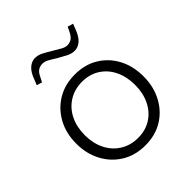

<svg xmlns="http://www.w3.org/2000/svg" viewBox="-193 -835 974 974"><g transform="rotate(-45 293.5 -348.0)"><path d="M294 7Q222 7 167.5 -26.5Q113 -60 82.5 -117.5Q52 -175 52 -247Q52 -321 83 -378Q114 -435 168.5 -468Q223 -501 295 -501Q367 -501 421 -468Q475 -435 505 -378Q535 -321 535 -247Q535 -175 504.5 -117Q474 -59 420 -26Q366 7 294 7ZM295 -46Q349 -46 389.5 -72Q430 -98 452 -143.5Q474 -189 474 -247Q474 -306 452 -351.5Q430 -397 389.5 -423Q349 -449 295 -449Q241 -449 199.5 -423Q158 -397 135.5 -351.5Q113 -306 113 -247Q113 -189 135.5 -143.5Q158 -98 199.5 -72Q241 -46 295 -46ZM149 -590 120 -599 131 -626Q145 -666 166 -684.5Q187 -703 211 -703Q233 -703 255 -691.5Q277 -680 303 -664Q323 -652 340.5 -642Q358 -632 373 -632Q390 -632 403.5 -640.5Q417 -649 428 -671L441 -698L471 -689L460 -661Q445 -621 424.5 -603.5Q404 -586 380 -586Q358 -586 336 -597.5Q314 -609 288 -624Q268 -637 250.5 -646.5Q233 -656 218 -656Q201 -656 187.5 -648Q174 -640 163 -617Z"/></g></svg>

Font: REM Medium ExtraLight
Style: Regular
Weight: 250
Version: Version 1.005;gftools[0.9.28]